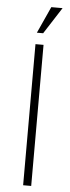

<svg xmlns="http://www.w3.org/2000/svg" viewBox="-60 -919 346 949"><g transform="rotate(5 113.0 -444.5)"><path d="M155 -889H211L126 -757H95ZM93 -700H133V0H93Z"/></g></svg>

Font: Haskoy ExtraLight
Style: Regular
Weight: 200
Designer: Ertekin Erdin
Foundry: Ertekin Erdin
Version: Version 2.000; ttfautohint (v1.8.4.7-5d5b)